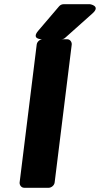

<svg xmlns="http://www.w3.org/2000/svg" viewBox="-20 -865 474 910"><path d="M73 0C72 11 80 25 95 25H211C222 25 237 15 239 0L320 -654C321 -665 313 -679 298 -679H182C171 -679 156 -669 154 -654ZM419 -802C458 -837 407 -845 407 -845H281C274 -845 266 -842 260 -835L161 -719C127 -679 177 -679 177 -679H271C277 -679 284 -681 289 -686Z"/></svg>

Font: Falling Sky
Style: BlkObl
Weight: 900
Designer: Paul D. Hunt
Foundry: Adobe Systems Incorporated
Version: Version 1.02